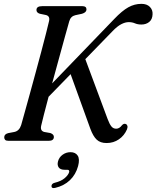

<svg xmlns="http://www.w3.org/2000/svg" viewBox="-20 -732 813 998"><path d="M194 -78.5Q188 -51.5 210.5 -46L241.5 -40.5Q260 -34 260 -20.5Q260 0 233 0H25Q11.5 0 6.8 -5Q2 -10 2 -18Q1.5 -34.5 22.5 -40L54 -46Q80 -51 90 -82Q96 -103 107.5 -144.5Q119 -186 133.8 -239.5Q148.5 -293 164.2 -350.8Q180 -408.5 194.2 -462.2Q208.5 -516 219.2 -558.2Q230 -600.5 235 -622.5Q241 -648.5 218.5 -654L187 -660.5Q169.5 -666 169.5 -680Q169.5 -700 199 -700H408.5Q429.5 -700 429.5 -683Q429.5 -667.5 406.5 -660.5L371.5 -653Q347.5 -647.5 340 -621.5Q332.5 -595.5 318.2 -543.8Q304 -492 286.2 -427.2Q268.5 -362.5 251 -298.5L574 -633.5Q614.5 -676 646.8 -694Q679 -712 715 -712Q743.5 -712 759 -696.2Q774.5 -680.5 773 -657.5Q772 -631 755.5 -617.8Q739 -604.5 715 -604.5Q695.5 -604.5 681.2 -610.8Q667 -617 649 -617Q631 -617 610.2 -606.2Q589.5 -595.5 565.5 -570.5L423.5 -424.5L539.5 -113Q549 -87.5 558.8 -75.2Q568.5 -63 584 -63Q600.5 -63 614 -81Q623.5 -91.5 633.5 -87.5Q639.5 -85.5 642 -78.2Q644.5 -71 640 -59.5Q626 -27 598 -7.8Q570 11.5 534 11.5Q501.5 11.5 482.8 -6Q464 -23.5 449.5 -63L347 -346.5L232.5 -229Q218.5 -176 208 -135.5Q197.5 -95 194 -78.5ZM316.5 150.5Q293.5 150.5 285 138Q276.5 125.5 281.5 107Q287 85.5 305.5 72.2Q324 59 346.5 59Q372 59 383.8 76.8Q395.5 94.5 386 131Q374 175.5 343.2 204.8Q312.5 234 267 244.5Q248 249 247.5 235.5Q248 222 264.5 218Q297.5 210 316.2 194Q335 178 339.5 162.5Q342 150.5 330 150.5Z"/></svg>

Font: Fraunces 72pt Soft
Style: Italic
Weight: 400
Italic angle: -16°
Version: Version 1.000;[b76b70a41]